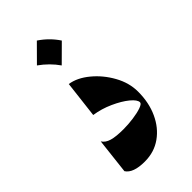

<svg xmlns="http://www.w3.org/2000/svg" viewBox="-171 -555 610 610"><g transform="rotate(-45 134.0 -249.5)"><path d="M100.1 -337.9Q132.8 -333 164.8 -306.6Q196.8 -280.3 217.8 -242.4Q238.8 -204.6 238.8 -165Q238.8 -115.7 220.9 -76.9Q203.1 -38.1 171.1 -15.4Q139.2 7.3 96.7 7.3Q44.9 7.3 29.3 -17.1L43 -137.2Q51.3 -124 69.6 -118.7Q87.9 -113.3 121.6 -113.3Q143.6 -113.3 166.3 -116.5Q189 -119.6 204.1 -125Q219.2 -130.4 219.2 -136.7Q219.2 -148.4 199.5 -164.6Q179.7 -180.7 148.9 -194.6Q118.2 -208.5 85.4 -213.4ZM126 -507.3Q160.2 -484.4 182.1 -451.2L126 -395.5Q104 -427.2 70.3 -451.2Z"/></g></svg>

Font: Lateef
Style: Bold
Weight: 700
Designer: SIL International
Foundry: SIL International
Version: Version 4.200